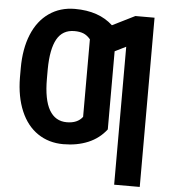

<svg xmlns="http://www.w3.org/2000/svg" viewBox="-60 -775 913 1033"><g transform="rotate(5 396.0 -259.0)"><path d="M733.4 203.1H595.2V-542L535.2 -512.2V-90.3Q496.6 -40 437.3 -15.1Q377.9 9.8 303.2 9.8Q225.1 9.8 165.5 -30.3Q106 -70.3 73.5 -146.7Q41 -223.1 40 -326.2V-377.4Q40 -482.4 71.8 -559.8Q103.5 -637.2 163.6 -679Q223.6 -720.7 303.2 -720.7Q432.6 -720.7 508.3 -650.4L629.9 -710.9H733.4ZM397 -564.9Q378.9 -585.9 358.9 -593.8Q338.9 -601.6 310.5 -601.6Q246.6 -601.6 216.3 -547.6Q186 -493.7 185.1 -384.8V-333.5Q185.1 -220.2 217.3 -164.8Q249.5 -109.4 311.5 -109.4Q369.6 -109.4 397 -146Z"/></g></svg>

Font: Roboto Condensed
Style: Bold
Weight: 700
Designer: Google
Version: Version 2.134; 2016